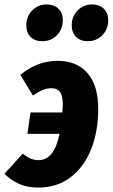

<svg xmlns="http://www.w3.org/2000/svg" viewBox="-61 -824 506 862"><path d="M380 -335Q380 -235 348.5 -155Q317 -75 256.5 -28.5Q196 18 111 18Q62 18 25.5 2Q-11 -14 -41 -44L41 -134Q60 -119 76.5 -112Q93 -105 112 -105Q183 -105 206 -223H62L76 -319H219Q221 -345 221 -354Q221 -394 208.5 -411Q196 -428 171 -428Q150 -428 130.5 -420Q111 -412 87 -395L30 -488Q108 -551 197 -551Q284 -551 332 -495.5Q380 -440 380 -335ZM57 -710Q57 -750 83.5 -777Q110 -804 148 -804Q182 -804 201.5 -785Q221 -766 221 -733Q221 -693 194.5 -666Q168 -639 129 -639Q95 -639 76 -658.5Q57 -678 57 -710ZM261 -710Q261 -750 287.5 -777Q314 -804 352 -804Q386 -804 405.5 -784.5Q425 -765 425 -733Q425 -693 398.5 -666Q372 -639 333 -639Q300 -639 280.5 -658.5Q261 -678 261 -710Z"/></svg>

Font: Fira Sans Extra Condensed ExtraBold
Style: Italic
Weight: 800
Width: 3
Italic angle: -8°
Designer: Carrois Corporate & Edenspiekermann AG
Foundry: Carrois Corporate GbR & Edenspiekermann AG
Version: Version 4.203